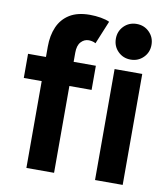

<svg xmlns="http://www.w3.org/2000/svg" viewBox="-85 -836 791 908"><g transform="rotate(10 310.5 -382.5)"><path d="M17.1 -416.9V-532.9H342.7V-416.9ZM103.1 0V-582.8Q103.1 -636.4 121.1 -677.5Q139 -718.6 176.7 -742Q214.5 -765.3 273.7 -765.3Q300.1 -765.3 326.3 -760.9Q352.6 -756.4 368.3 -748.6L322.5 -637.4Q314.6 -642 305.4 -643.9Q296.2 -645.8 289 -645.8Q267.2 -645.8 251.6 -628.6Q236 -611.5 236 -576.7V0ZM432.7 0V-532.9H565.5V0ZM499.1 -590.1Q462.9 -590.1 438.2 -614.8Q413.6 -639.5 413.6 -675.7Q413.6 -711.9 438.2 -736.6Q462.9 -761.2 499.1 -761.2Q535.4 -761.2 560 -736.5Q584.7 -711.8 584.7 -675.6Q584.7 -639.4 560 -614.8Q535.3 -590.1 499.1 -590.1Z"/></g></svg>

Font: Reddit Sans Condensed
Style: Regular
Weight: 400
Designer: Stephen Hutchings
Foundry: Reddit
Version: Version 1.014